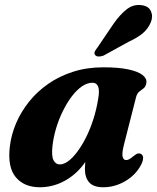

<svg xmlns="http://www.w3.org/2000/svg" viewBox="-20 -756 646 789"><path d="M489.8 -163.4Q480.4 -126.5 483.9 -112.3Q487.4 -98.2 498 -98.2Q504.6 -98.2 511.2 -101.8Q517.8 -105.4 527.9 -113.9Q538.7 -123.1 545.7 -124.9Q552.7 -126.8 559.4 -123.3Q567.7 -119 568.1 -107.4Q568.6 -95.8 559.3 -78Q537.7 -36.8 494.7 -11.6Q451.8 13.5 404.4 13.5Q364.4 13.5 346.6 -6.5Q328.9 -26.5 328.9 -61.8Q328.9 -74 330.2 -87.6Q331.5 -101.3 334.3 -117.5Q337.1 -133.7 341.8 -153Q346.5 -172.3 353.2 -195.7L365.7 -163.3Q348.2 -108.8 314.2 -69Q280.2 -29.2 236.2 -7.9Q192.2 13.5 143.8 13.5Q79.5 13.5 45 -27.6Q10.5 -68.7 20.3 -152.9Q25.8 -201.3 45.7 -248.5Q65.6 -295.8 98.9 -337.5Q132.2 -379.3 177.8 -411.1Q223.4 -443 280.5 -461.2Q337.5 -479.4 404.4 -479.4Q466.3 -479.4 506.3 -471Q546.4 -462.6 565.1 -448.2Q583.9 -433.9 581.5 -416.1Q579.5 -400.5 570.7 -393.6Q562 -386.7 552.7 -379.8Q543.5 -372.9 539.2 -356.9ZM195.6 -156.1Q191 -113.6 200.2 -96.9Q209.5 -80.3 225.7 -80.3Q242.3 -80.3 260.7 -93.9Q279.2 -107.6 297.8 -132.6Q316.5 -157.6 333.4 -191.1Q350.3 -224.7 363.4 -265.2Q376.4 -305.7 383.5 -350Q389.6 -384.6 383.3 -400.3Q377 -416 360.1 -416Q338 -416 316.1 -400.7Q294.2 -385.4 274.3 -358.9Q254.4 -332.3 237.9 -298.7Q221.4 -265.1 210.5 -228.4Q199.6 -191.7 195.6 -156.1ZM447.1 -659.1Q473.7 -697 501.2 -718.2Q528.8 -739.4 561.5 -734.7Q590.9 -731.3 600.3 -709.7Q609.8 -688.1 599.6 -664.4Q588.9 -638.1 567.2 -619.7Q545.5 -601.3 508.3 -584.1L405.4 -527.5Q395 -523.6 385.2 -523.8Q375.4 -524.1 371.1 -529.7Q365.8 -536.5 369.7 -544.5Q373.7 -552.5 380.6 -561Z"/></svg>

Font: Fraunces Wonky
Style: Italic
Weight: 900
Italic angle: -16°
Version: Version 1.000;[b76b70a41]